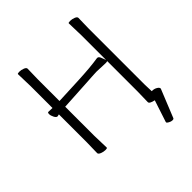

<svg xmlns="http://www.w3.org/2000/svg" viewBox="-232 -849 1165 1165"><g transform="rotate(-45 350.5 -267.0)"><path d="M112 -347Q103 -344 99 -344H98Q88 -344 79.5 -360.5Q71 -377 71 -390Q71 -403 77 -403H78L112 -402V-589L109 -695Q109 -700 125 -700Q141 -700 157.5 -693.5Q174 -687 174 -677L172 -588V-402H177Q178 -402 199.5 -403Q221 -404 334.5 -409Q448 -414 516 -425H519Q531 -425 538 -404L548 -378V-589L545 -695Q545 -700 561 -700Q577 -700 593.5 -693.5Q610 -687 610 -677L608 -588V-106L610 -48H615Q631 -48 645.5 -39.5Q660 -31 660 -21Q660 -19 659 -18L587 160Q585 166 574 166Q563 166 550.5 159Q538 152 538 148V144L584 4Q546 -4 546 -18L548 -107V-368L536 -366L457 -369L434 -368L415 -367Q397 -366 368 -364Q339 -362 306.5 -360.5Q274 -359 229.5 -356Q185 -353 177 -353H172V-105L175 1Q175 6 159.5 6Q144 6 127 -0.5Q110 -7 110 -17L112 -106Z"/></g></svg>

Font: LXGW WenKai Lite Light
Style: Regular
Weight: 300
Designer: LXGW / Fontworks Inc.
Foundry: LXGW / Fontworks Inc.
Version: Version 1.511; March 25, 2025